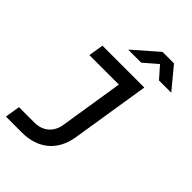

<svg xmlns="http://www.w3.org/2000/svg" viewBox="-277 -894 1184 1184"><g transform="rotate(45 314.5 -302.5)"><path d="M253 -645H367L455 -721L522 -645H629L513 -785H413ZM12 180H151C292 180 385 102 407 -34L489 -550H124L108 -452H365L299 -35C288 38 236 82 163 82H28Z"/></g></svg>

Font: JetBrains Mono SemiBold
Style: Italic
Weight: 472
Italic angle: -9°
Monospace: yes
Designer: Philipp Nurullin, Konstantin Bulenkov
Foundry: JetBrains
Version: Version 2.305